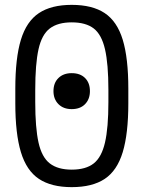

<svg xmlns="http://www.w3.org/2000/svg" viewBox="-20 -760 590 790"><path d="M275 -311Q241 -311 220.5 -331.5Q200 -352 200 -385Q200 -419 220.5 -439Q241 -459 275 -459Q310 -459 330 -439Q350 -419 350 -385Q350 -352 330 -331.5Q310 -311 275 -311ZM275 10Q191 10 140 -24Q89 -58 66 -134Q43 -210 43 -335V-395Q43 -521 66 -596.5Q89 -672 140 -706Q191 -740 275 -740Q360 -740 411 -706Q462 -672 485 -596.5Q508 -521 508 -395V-335Q508 -210 485 -134Q462 -58 411 -24Q360 10 275 10ZM275 -62Q333 -62 365.5 -87.5Q398 -113 412 -173.5Q426 -234 426 -340V-390Q426 -497 412 -557.5Q398 -618 365.5 -643Q333 -668 275 -668Q218 -668 185 -643Q152 -618 138.5 -557.5Q125 -497 125 -390V-340Q125 -234 138.5 -173.5Q152 -113 185 -87.5Q218 -62 275 -62Z"/></svg>

Font: M PLUS Code Latin SemiExpanded
Style: Regular
Weight: 400
Width: 6
Designer: Coji Morishita
Foundry: UNDERFOREST DESIGN
Version: Version 1.002; ttfautohint (v1.8.3)